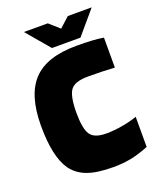

<svg xmlns="http://www.w3.org/2000/svg" viewBox="-148 -883 803 982"><g transform="rotate(-20 253.5 -392.0)"><path d="M323 -163Q363 -163 409.5 -171Q456 -179 492 -192V-28Q437 -6 392.5 2.5Q348 11 299 11Q209 11 156.5 -8.5Q104 -28 73 -71Q47 -109 34 -169Q21 -229 21 -314Q21 -481 95 -559Q169 -637 331 -637Q377 -637 413 -635Q449 -633 478 -628V-465Q446 -467 411 -468Q376 -469 333 -469Q260 -469 237 -436.5Q214 -404 214 -314Q214 -229 235.5 -196Q257 -163 323 -163ZM103 -795H233L288 -746L342 -795H472L365 -669H210Z"/></g></svg>

Font: Blinker ExtraBold
Style: Regular
Weight: 800
Designer: Juergen Huber
Foundry: supertype
Version: Version 1.017;hotconv 1.0.117;makeotfexe 2.5.65602